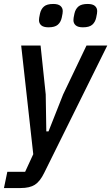

<svg xmlns="http://www.w3.org/2000/svg" viewBox="-45 -750 562 970"><path d="M392 -520H497L178 124Q157 167 131 183.5Q105 200 59 200H-25L-8 118H82L123 29L62 -520H160L186 -273L189 -86H200L274 -273ZM200 -612Q175 -612 163.5 -622Q152 -632 152 -648Q152 -654 153 -660.5Q154 -667 157 -681Q162 -704 177 -717Q192 -730 224 -730Q249 -730 260.5 -720Q272 -710 272 -694Q272 -688 271 -681.5Q270 -675 267 -661Q262 -638 247 -625Q232 -612 200 -612ZM374 -612Q349 -612 337.5 -622Q326 -632 326 -648Q326 -654 327 -660.5Q328 -667 331 -681Q336 -704 351 -717Q366 -730 398 -730Q423 -730 434.5 -720Q446 -710 446 -694Q446 -688 445 -681.5Q444 -675 441 -661Q436 -638 421 -625Q406 -612 374 -612Z"/></svg>

Font: IBM Plex Sans Cond Medm
Style: Italic
Weight: 500
Width: 3
Italic angle: -11°
Designer: Mike Abbink, Paul van der Laan, Pieter van Rosmalen
Foundry: Bold Monday
Version: Version 1.3